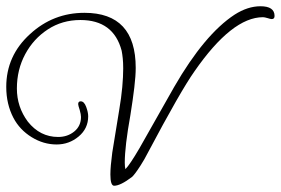

<svg xmlns="http://www.w3.org/2000/svg" viewBox="-23 -530 898 614"><path d="M342 64Q330 64 330 28Q330 3 336 -42L358 -177Q365 -218 368 -251.5Q371 -285 371 -311Q371 -330 369.5 -344Q368 -358 366 -368Q340 -466 234 -466Q176 -466 130 -436Q84 -406 57.5 -356.5Q31 -307 31 -247Q31 -188 66 -141Q105 -92 163 -92Q193 -92 214.5 -109.5Q236 -127 236 -156Q236 -160 235 -165.5Q234 -171 232 -178Q227 -193 227 -197Q227 -206 235 -206Q246 -206 252.5 -188.5Q259 -171 259 -158Q259 -119 228.5 -93.5Q198 -68 158 -68Q116 -68 78 -91.5Q40 -115 20 -153Q-3 -197 -3 -252Q-3 -352 73 -421Q147 -489 247 -489Q411 -489 411 -313Q411 -288 406.5 -250Q402 -212 394 -162Q376 -62 376 -10Q376 -3 376.5 2Q377 7 378 11Q392 -3 423 -56L534 -252Q631 -420 727 -483Q769 -510 810 -510Q855 -510 855 -479Q855 -469 846 -469Q842 -469 833 -472Q823 -475 818 -475Q719 -475 599 -302Q577 -271 539.5 -205.5Q502 -140 449 -40Q444 -30 438.5 -20.5Q433 -11 426 0Q408 28 399 36Q362 64 342 64Z"/></svg>

Font: Petemoss
Style: Regular
Weight: 400
Designer: Robert E. Leuschke
Foundry: Robert E. Leuschke
Version: Version 1.010; ttfautohint (v1.8.3)